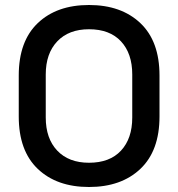

<svg xmlns="http://www.w3.org/2000/svg" viewBox="-20 -734 713 768"><path d="M336 14Q207 14 131 -58.5Q55 -131 55 -268V-432Q55 -569 131 -641.5Q207 -714 336 -714Q465 -714 541.5 -641.5Q618 -569 618 -432V-268Q618 -131 541.5 -58.5Q465 14 336 14ZM336 -83Q419 -83 464 -131.5Q509 -180 509 -264V-436Q509 -520 464 -568.5Q419 -617 336 -617Q255 -617 209 -568.5Q163 -520 163 -436V-264Q163 -180 209 -131.5Q255 -83 336 -83Z"/></svg>

Font: Space Grotesk Medium
Style: Regular
Weight: 500
Designer: Florian Karsten
Foundry: Florian Karsten
Version: Version 2.000